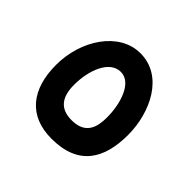

<svg xmlns="http://www.w3.org/2000/svg" viewBox="-134 -674 823 823"><g transform="rotate(45 277.5 -262.5)"><path d="M272 2C437 2 493 -99 493 -242C493 -377 422 -527 283 -527C155 -527 62 -387 62 -236C62 -88 133 2 272 2ZM277 -115C207 -115 177 -156 177 -230C177 -317 211 -411 280 -411C345 -411 376 -316 376 -231C376 -172 361 -115 277 -115Z"/></g></svg>

Font: Noto Sans Arabic UI SmBd
Style: Regular
Weight: 600
Designer: Monotype Design Team, Nadine Chahine and Nizar Qandah
Foundry: Monotype Imaging Inc.
Version: Version 2.010